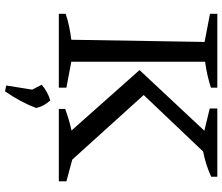

<svg xmlns="http://www.w3.org/2000/svg" viewBox="-82 -606 908 785"><g transform="rotate(90 372.5 -214.0)"><path d="M37 0V-28Q64 -37 90.5 -42.5Q117 -48 143 -51L152 -596L37 -618V-648H339V-622Q315 -614 288.5 -608Q262 -602 233 -598V-51L339 -31V0ZM426 0V-26Q469 -42 514 -52L267 -330L515 -595L424 -617V-648H703V-623Q653 -600 600 -590L369 -347L633 -55L722 -31V0ZM330 215 347 109 327 70Q356 45 391 35Q402 47 410 61Q418 75 422 93Q410 125 393 156.5Q376 188 354 220Z"/></g></svg>

Font: Piazzolla
Style: Regular
Weight: 400
Designer: Juan Pablo del Peral
Foundry: Huerta Tipografica
Version: Version 1.330